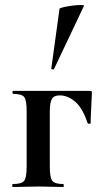

<svg xmlns="http://www.w3.org/2000/svg" viewBox="-20 -751 414 771"><path d="M340 -386Q347 -386 348 -384.5Q349 -383 349 -377Q348 -347 346 -311.5Q344 -276 344 -256Q344 -254 338.5 -254Q333 -254 332 -256Q312 -317 282 -342.5Q252 -368 220 -368Q196 -368 188 -353Q180 -338 180 -303V-81Q180 -38 190 -25Q200 -12 234 -12Q236 -12 236 -6Q236 0 234 0Q213 0 187.5 -1Q162 -2 135 -2Q107 -2 80.5 -1Q54 0 32 0Q29 0 29 -6Q29 -12 32 -12Q67 -12 77 -25Q87 -38 87 -81V-305Q87 -349 77 -361.5Q67 -374 33 -374Q30 -374 30 -380Q30 -386 33 -386ZM197 -474Q196 -471 190.5 -472.5Q185 -474 186 -476L219 -716Q221 -719 236.5 -722.5Q252 -726 271.5 -728.5Q291 -731 305 -731Q319 -731 317 -727Z"/></svg>

Font: Cormorant Light
Style: Regular
Weight: 300
Designer: Christian Thalmann (Catharsis Fonts)
Foundry: Catharsis Fonts
Version: Version 4.000